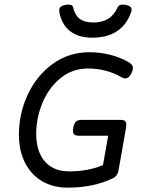

<svg xmlns="http://www.w3.org/2000/svg" viewBox="-20 -822 640 852"><path d="M564 -779.3Q564 -774.9 562.5 -770.5Q544.4 -714.8 501 -684.8Q457.5 -654.8 389.6 -654.8Q325.7 -654.8 288.6 -685.8Q251.5 -716.8 243.2 -770.5Q242.7 -772.5 242.7 -775.9Q242.7 -795.4 270 -800.3Q277.8 -801.8 283.7 -801.8Q301.8 -801.8 304.2 -790Q312 -755.4 333.5 -738.8Q355 -722.2 394 -722.2Q433.6 -722.2 460 -738.5Q486.3 -754.9 502.4 -790Q508.3 -801.8 525.4 -801.8Q531.2 -801.8 538.6 -800.3Q564 -794.9 564 -779.3ZM552.2 -545.4Q569.8 -535.2 569.8 -519.5Q569.8 -509.8 563 -496.1Q551.8 -474.1 535.2 -474.1Q528.3 -474.1 519.5 -479Q487.8 -498 449.2 -508.1Q410.6 -518.1 371.6 -518.1Q300.8 -518.1 248.3 -475.1Q195.8 -432.1 168.2 -365Q140.6 -297.9 140.6 -227.1Q140.6 -175.8 158 -138.4Q175.3 -101.1 208 -81.3Q240.7 -61.5 286.1 -61.5Q371.6 -61.5 437 -89.4L460 -219.7H329.6Q316.4 -219.7 310.1 -224.9Q303.7 -230 303.7 -241.7Q303.7 -247.6 305.2 -254.9Q308.6 -273.9 316.9 -282Q325.2 -290 341.8 -290H514.6Q528.3 -290 534.4 -285.2Q540.5 -280.3 540.5 -268.6Q540.5 -261.2 539.6 -256.8L505.9 -65.4Q503.4 -53.7 497.6 -44.9Q491.7 -36.1 482.4 -31.7Q395.5 10.7 280.8 10.7Q215.3 10.7 166.3 -18.3Q117.2 -47.4 90.6 -100.6Q64 -153.8 64 -224.6Q64 -319.3 103.8 -403.6Q143.6 -487.8 214.8 -539.1Q286.1 -590.3 377 -590.3Q423.3 -590.3 468.3 -579.1Q513.2 -567.9 552.2 -545.4Z"/></svg>

Font: Courier Prime Sans
Style: Italic
Weight: 400
Italic angle: -10°
Designer: Alan Dague-Greene
Foundry: Quote-Unquote Apps
Version: Version 3.020